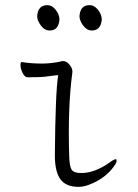

<svg xmlns="http://www.w3.org/2000/svg" viewBox="-20 -716 540 749"><path d="M287 13Q237 13 215.5 -17Q194 -47 194 -110Q196 -356 207 -423L188 -421Q150 -415 124.5 -415Q99 -415 88 -414.5Q77 -414 68.5 -431Q60 -448 60 -461Q60 -474 64 -474Q102 -468 143 -468Q184 -468 225 -478Q240 -478 252.5 -462Q265 -446 262 -431Q244 -297 250 -108Q251 -67 259.5 -54Q268 -41 297 -41Q350 -41 409 -83Q425 -95 432 -95Q435 -95 435 -88Q435 -81 423 -65Q392 -23 339 0Q310 13 287 13ZM174 -597Q154 -597 139.5 -616.5Q125 -636 125 -653Q128 -696 165 -696Q183 -696 197.5 -677.5Q212 -659 212 -639Q208 -597 174 -597ZM125 -653ZM212 -639ZM338 -597Q319 -597 304.5 -616.5Q290 -636 290 -653Q293 -696 329 -696Q348 -696 362.5 -677.5Q377 -659 377 -639Q373 -597 338 -597ZM290 -653ZM377 -639Z"/></svg>

Font: LXGW WenKai Mono TC Light
Style: Regular
Weight: 300
Designer: LXGW / Fontworks Inc.
Foundry: LXGW / Fontworks Inc.
Version: Version 1.330